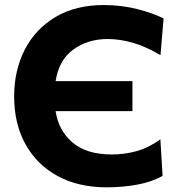

<svg xmlns="http://www.w3.org/2000/svg" viewBox="-20 -748 728 780"><path d="M413.5 13Q298 13 213.5 -33.2Q129 -79.5 83.2 -162.5Q37.5 -245.5 37.5 -355.5Q37.5 -463 81 -547Q124.5 -631 206 -679.2Q287.5 -727.5 401 -727.5Q473.5 -727.5 538 -711Q602.5 -694.5 644.5 -673L632 -524Q573.5 -558.5 520.5 -574Q467.5 -589.5 417 -589.5Q337.5 -589.5 278.2 -547Q219 -504.5 206 -418.5H518V-296.5H206Q217 -219 273.8 -169.8Q330.5 -120.5 435 -120.5Q485.5 -120.5 534.8 -134Q584 -147.5 631.5 -182L640.5 -33.5Q597.5 -9 537.8 2Q478 13 413.5 13Z"/></svg>

Font: Commissioner
Style: Bold
Weight: 700
Designer: Kostas Bartsokas
Foundry: Kostas Bartsokas
Version: Version 1.000; ttfautohint (v1.8.3)